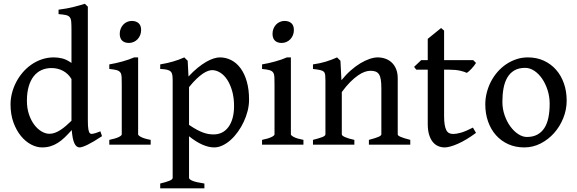

<svg xmlns="http://www.w3.org/2000/svg" viewBox="-20 -777 3100 1031"><path d="M527.8 -45.9Q482.4 -15.6 451.7 -0.5Q420.9 14.6 407.2 14.6Q390.1 14.6 379.6 -7.3Q369.1 -29.3 365.2 -78.6Q345.2 -56.2 327.1 -38.8Q309.1 -21.5 290 -9.5Q271 2.4 250.5 8.5Q230 14.6 205.6 14.6Q176.8 14.6 146.7 -1.2Q116.7 -17.1 92.3 -46.9Q67.9 -76.7 52.2 -119.6Q36.6 -162.6 36.6 -216.8Q36.6 -246.6 44.2 -276.6Q51.8 -306.6 66.2 -334.7Q80.6 -362.8 101.3 -387.2Q122.1 -411.6 147.9 -429.7Q173.8 -447.8 204.3 -458.3Q234.9 -468.8 269 -468.8Q292 -468.8 314.7 -463.1Q337.4 -457.5 363.8 -439V-617.2Q363.8 -644 362.5 -659.9Q361.3 -675.8 354.7 -684.3Q348.1 -692.9 334.2 -696Q320.3 -699.2 294.4 -701.2V-725.1Q338.9 -730.5 374.5 -739.5Q410.2 -748.5 435.5 -756.8L451.7 -741.2V-131.3Q451.7 -114.3 452.4 -102.3Q453.1 -90.3 454.6 -82.3Q456.1 -74.2 458 -69.3Q460 -64.5 462.9 -61.5Q465.3 -59.1 469 -58.3Q472.7 -57.6 479.2 -58.8Q485.8 -60.1 495.4 -63Q504.9 -65.9 519 -71.8ZM363.8 -128.4V-352.5Q347.2 -380.9 319.1 -396.2Q291 -411.6 256.3 -411.6Q227.5 -411.6 203.4 -400.9Q179.2 -390.1 161.6 -368.2Q144 -346.2 134.3 -313.2Q124.5 -280.3 124.5 -235.8Q124.5 -195.3 135.7 -162.4Q147 -129.4 164.6 -106.4Q182.1 -83.5 203.6 -71Q225.1 -58.6 245.1 -58.6Q260.7 -58.6 275.6 -64.2Q290.5 -69.8 305.2 -79.3Q319.8 -88.9 334.5 -101.6Q349.1 -114.3 363.8 -128.4Z M566.9 0V-25.9Q600.1 -32.7 616.9 -40.8Q633.8 -48.8 633.8 -55.7V-323.7Q633.8 -348.6 633.1 -364Q632.3 -379.4 626.2 -387.9Q620.1 -396.5 606.4 -400.4Q592.8 -404.3 566.9 -406.7V-431.2Q601.6 -437 637 -446.8Q672.4 -456.5 700.2 -468.8H721.7V-55.7Q721.7 -49.8 737.5 -41.3Q753.4 -32.7 789.1 -25.9V0ZM737.8 -615.7Q737.8 -601.1 732.7 -588.4Q727.5 -575.7 718.8 -566.4Q710 -557.1 698 -551.8Q686 -546.4 672.4 -546.4Q648.9 -546.4 636 -558.8Q623 -571.3 623 -595.7Q623 -610.4 628.2 -623Q633.3 -635.7 642.1 -645Q650.9 -654.3 662.6 -659.4Q674.3 -664.6 687.5 -664.6Q710.4 -664.6 724.1 -652.6Q737.8 -640.6 737.8 -615.7Z M1236.8 -208Q1236.8 -252 1226.8 -287.6Q1216.8 -323.2 1200.4 -348.4Q1184.1 -373.5 1162.6 -387Q1141.1 -400.4 1118.7 -400.4Q1109.9 -400.4 1097.4 -396.2Q1085 -392.1 1069.3 -381.6Q1053.7 -371.1 1035.2 -353.5Q1016.6 -335.9 995.1 -309.1V-106.4Q1018.6 -90.3 1037.4 -80.3Q1056.2 -70.3 1072 -64.7Q1087.9 -59.1 1101.3 -57.1Q1114.7 -55.2 1127.4 -55.2Q1151.4 -55.2 1171.4 -64.9Q1191.4 -74.7 1206.1 -94.2Q1220.7 -113.8 1228.8 -142.1Q1236.8 -170.4 1236.8 -208ZM1317.4 -241.7Q1317.4 -211.9 1309.8 -181.6Q1302.2 -151.4 1288.8 -122.8Q1275.4 -94.2 1257.3 -69.1Q1239.3 -43.9 1218.5 -25.4Q1197.8 -6.8 1175 3.9Q1152.3 14.6 1129.9 14.6Q1101.1 14.6 1066.9 -0.2Q1032.7 -15.1 995.1 -45.4V178.2Q995.1 186 1013.4 193.8Q1031.7 201.7 1077.6 208.5V234.4H840.3V208.5Q872.6 200.7 889.9 193.6Q907.2 186.5 907.2 178.2V-343.8Q907.2 -361.8 905.5 -373.5Q903.8 -385.3 897 -392.3Q890.1 -399.4 877 -402.6Q863.8 -405.8 840.3 -406.7V-431.2Q860.8 -434.6 877.7 -438.5Q894.5 -442.4 909.7 -446.8Q924.8 -451.2 939.5 -456.5Q954.1 -461.9 969.7 -468.8L987.8 -450.7L992.2 -366.2Q1017.6 -393.6 1041.7 -413.1Q1065.9 -432.6 1087.6 -445.1Q1109.4 -457.5 1127.7 -463.1Q1146 -468.8 1160.2 -468.8Q1193.4 -468.8 1222.2 -453.9Q1251 -439 1272.2 -409.9Q1293.5 -380.9 1305.4 -338.6Q1317.4 -296.4 1317.4 -241.7Z M1387.2 0V-25.9Q1420.4 -32.7 1437.3 -40.8Q1454.1 -48.8 1454.1 -55.7V-323.7Q1454.1 -348.6 1453.4 -364Q1452.6 -379.4 1446.5 -387.9Q1440.4 -396.5 1426.8 -400.4Q1413.1 -404.3 1387.2 -406.7V-431.2Q1421.9 -437 1457.3 -446.8Q1492.7 -456.5 1520.5 -468.8H1542V-55.7Q1542 -49.8 1557.9 -41.3Q1573.7 -32.7 1609.4 -25.9V0ZM1558.1 -615.7Q1558.1 -601.1 1553 -588.4Q1547.9 -575.7 1539.1 -566.4Q1530.3 -557.1 1518.3 -551.8Q1506.3 -546.4 1492.7 -546.4Q1469.2 -546.4 1456.3 -558.8Q1443.4 -571.3 1443.4 -595.7Q1443.4 -610.4 1448.5 -623Q1453.6 -635.7 1462.4 -645Q1471.2 -654.3 1482.9 -659.4Q1494.6 -664.6 1507.8 -664.6Q1530.8 -664.6 1544.4 -652.6Q1558.1 -640.6 1558.1 -615.7Z M1960.9 0V-25.9Q1996.1 -35.2 2012 -42Q2027.8 -48.8 2027.8 -55.7V-301.8Q2027.8 -330.6 2024.9 -349.1Q2022 -367.7 2014.9 -378.2Q2007.8 -388.7 1996.6 -392.8Q1985.4 -397 1969.2 -397Q1955.1 -397 1938.2 -391.1Q1921.4 -385.3 1902.1 -371.8Q1882.8 -358.4 1860.8 -336.7Q1838.9 -314.9 1815.4 -282.7V-55.7Q1815.4 -48.3 1833.3 -40.5Q1851.1 -32.7 1882.8 -25.9V0H1660.6V-25.9Q1692.9 -34.2 1710.2 -40.8Q1727.5 -47.4 1727.5 -55.7V-343.8Q1727.5 -362.8 1726.3 -374Q1725.1 -385.3 1718.8 -391.6Q1712.4 -397.9 1699 -400.9Q1685.5 -403.8 1660.6 -406.7V-431.2Q1698.2 -436.5 1729 -445.8Q1759.8 -455.1 1790 -468.8L1808.1 -450.7L1813.5 -346.2Q1837.4 -376 1863.5 -398.9Q1889.6 -421.9 1915.3 -437.3Q1940.9 -452.6 1964.8 -460.7Q1988.8 -468.8 2007.8 -468.8Q2028.8 -468.8 2048.3 -462.2Q2067.9 -455.6 2082.8 -441.9Q2097.7 -428.2 2106.7 -407Q2115.7 -385.7 2115.7 -356V-55.7Q2115.7 -52.2 2119.1 -49.1Q2122.6 -45.9 2130.4 -42.5Q2138.2 -39.1 2151.1 -34.9Q2164.1 -30.8 2183.1 -25.9V0Z M2536.1 -63.5Q2482.4 -23.9 2438 -4.6Q2393.6 14.6 2367.7 14.6Q2349.6 14.6 2333 7.6Q2316.4 0.5 2304 -14.6Q2291.5 -29.8 2284.2 -53.7Q2276.9 -77.6 2276.9 -111.8V-402.8H2215.3L2203.6 -418L2241.7 -454.1H2276.9V-568.4L2348.6 -626.5L2364.7 -612.8V-454.1H2521L2536.1 -439Q2531.7 -431.6 2525.1 -423.3Q2518.6 -415 2511.7 -407.7Q2504.9 -400.4 2498.3 -394.5Q2491.7 -388.7 2486.8 -385.7Q2475.1 -391.6 2451.4 -397.2Q2427.7 -402.8 2392.6 -402.8H2364.7V-154.8Q2364.7 -127 2367.7 -108.4Q2370.6 -89.8 2376.5 -78.4Q2382.3 -66.9 2391.6 -62.3Q2400.9 -57.6 2413.6 -57.6Q2430.7 -57.6 2455.6 -64.7Q2480.5 -71.8 2519.5 -91.8Z M2931.6 -219.7Q2931.6 -258.3 2920.4 -293.2Q2909.2 -328.1 2890.9 -354.7Q2872.6 -381.3 2848.9 -397Q2825.2 -412.6 2800.3 -412.6Q2765.1 -412.6 2741.7 -398.7Q2718.3 -384.8 2704.1 -360.4Q2689.9 -335.9 2683.8 -302.7Q2677.7 -269.5 2677.7 -231Q2677.7 -192.4 2689.7 -158Q2701.7 -123.5 2720.7 -97.7Q2739.7 -71.8 2763.2 -56.6Q2786.6 -41.5 2809.1 -41.5Q2841.8 -41.5 2865 -54Q2888.2 -66.4 2903.1 -89.4Q2918 -112.3 2924.8 -145.5Q2931.6 -178.7 2931.6 -219.7ZM3022.9 -236.8Q3022.9 -188 3004.6 -142.6Q2986.3 -97.2 2955.1 -62.3Q2923.8 -27.3 2882.6 -6.3Q2841.3 14.6 2795.4 14.6Q2747.6 14.6 2709 -2.9Q2670.4 -20.5 2643.1 -51.3Q2615.7 -82 2600.8 -124.5Q2585.9 -167 2585.9 -216.8Q2585.9 -249 2594 -280.3Q2602.1 -311.5 2616.7 -339.6Q2631.3 -367.7 2652.1 -391.4Q2672.9 -415 2698.2 -432.1Q2723.6 -449.2 2752.9 -459Q2782.2 -468.8 2814.5 -468.8Q2861.8 -468.8 2900.1 -451.2Q2938.5 -433.6 2965.8 -402.6Q2993.2 -371.6 3008.1 -329.1Q3022.9 -286.6 3022.9 -236.8Z"/></svg>

Font: Gentium Book Basic
Style: Regular
Weight: 400
Designer: J. Victor Gaultney and Annie Olsen
Foundry: SIL International
Version: Version 1.102; 2013; Maintenance release